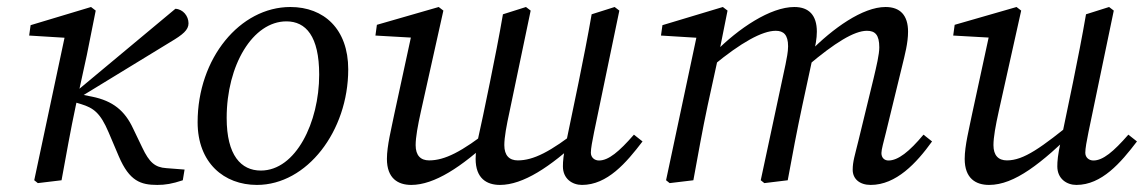

<svg xmlns="http://www.w3.org/2000/svg" viewBox="-20 -507 3218 540"><path d="M76.3 -0.1 86.4 8 153.1 0C166.2 -71 178.2 -140.1 193.2 -210.1L224.2 -352.2L249.2 -477.2L236 -487.3L66.1 -436.2L62 -407L182.2 -399.6L164.3 -414L76.3 -0.1ZM494.1 0 499.1 -30.1 447.7 -34.1C415.9 -36.2 399.9 -50.2 380.1 -92L354.2 -145.9C331.2 -195.3 297.8 -223.3 238.7 -235.2L208.9 -241.1L205.9 -234.1L459 -388.7C494.7 -409.8 510.2 -422.9 510.2 -441.4C510.2 -461.9 494.8 -481.2 473.3 -482.3L185 -242L187.9 -220.2L207.7 -214.3C243.5 -203.3 262.2 -189.3 285.2 -135.4L314.1 -67.4C344 2.7 376.1 13.1 422.5 13.1C444.8 13.1 464.1 10 494.1 0Z M702.6 13.1C843.2 13.1 959.4 -138.1 959.4 -311.9C959.4 -425.4 891.1 -487.3 796.7 -487.3C655 -487.3 535.8 -343 535.8 -163.3C535.8 -48.9 610.1 13.1 702.6 13.1ZM713.6 -27.3C658.1 -27.3 617.5 -69.8 617.5 -175.3C617.5 -323.9 691 -446.9 785.6 -446.9C840.1 -446.9 877.7 -405.4 877.7 -297.1C877.7 -162.9 812 -27.3 713.6 -27.3Z M1136.7 13.1C1201.7 13.1 1278.7 -37.8 1362.3 -116L1360.1 -144.1C1278.1 -79.6 1230.5 -55.9 1186.9 -55.9C1163 -55.9 1149 -69.8 1149 -98.8C1149 -120.7 1154.9 -153.4 1163.9 -194L1227 -477.2L1213.9 -487.3L1040 -437.2L1035.9 -407L1148.3 -400.6L1140.2 -422.8L1089 -186.4C1081.1 -146.6 1068.2 -97 1068.2 -60.2C1068.2 -5.2 1099.4 13.1 1136.7 13.1ZM1386.2 13.1C1451.2 13.1 1528 -37.8 1611.6 -116L1609.5 -144.1C1527.5 -79.6 1479.9 -55.9 1436.3 -55.9C1412.4 -55.9 1398.4 -69.8 1398.4 -98.8C1398.4 -120.7 1404.4 -153.4 1413.3 -194L1472.5 -477.2L1459.3 -487.3L1394.5 -466.8C1383.6 -403.1 1370.7 -338.5 1357.8 -274.9L1338.5 -181.5C1330.5 -141.7 1317.7 -97 1317.7 -60.2C1317.7 -5.2 1348.9 13.1 1386.2 13.1ZM1616.8 13.1C1688.1 13.1 1741.3 -49.1 1787.1 -109.2L1762.9 -128.3C1721.2 -80.4 1691.4 -55.6 1664.7 -55.6C1652.7 -55.6 1641.8 -63.5 1641.8 -77.5C1641.8 -89.5 1645.8 -110.3 1650.8 -135.1L1721.9 -477.2L1708.7 -487.3L1644 -466.8C1633 -403.1 1620.1 -338.5 1607.2 -274.9L1573.2 -111C1564.3 -70.4 1563.2 -53.3 1563.2 -39C1563.2 -4.4 1589.3 13.1 1616.8 13.1Z M2428.9 13.1C2500.3 13.1 2557.5 -48.1 2601.4 -109.2L2577.3 -128.3C2537.4 -80.4 2505.7 -55.6 2478.9 -55.6C2468 -55.6 2459 -62.6 2459 -76.5C2459 -86.5 2465 -107.3 2471.9 -135.1L2517 -320.2C2525 -353.2 2533.9 -386.1 2533.9 -417.9C2533.9 -464.2 2511.6 -487.3 2470.5 -487.3C2406.4 -487.3 2322.5 -427.6 2256.2 -360.2L2251.4 -322C2327.7 -386.6 2382.4 -420.4 2418.2 -420.4C2441 -420.4 2453 -409.4 2453 -373.8C2453 -353.9 2445.1 -321 2437.1 -287.1L2394.2 -110.8C2384.3 -70.1 2378.2 -52.7 2378.2 -29.5C2378.2 -4.1 2397.4 13.1 2428.9 13.1ZM1930.1 0C1943.2 -71 1955.2 -140.1 1970.2 -210.1L2001.2 -352.2L2026.2 -477.2L2013 -487.3L1843.1 -436.2L1839 -407L1959.2 -399.6L1941.3 -414L1853.3 -0.1L1863.4 8L1930.1 0ZM2195.5 0C2208.5 -71 2221.5 -140.1 2236.5 -210.1L2268.3 -357.5C2273.4 -377.7 2277.4 -398.8 2277.4 -417.9C2277.4 -464.2 2255.1 -487.3 2214 -487.3C2146.9 -487.3 2057.2 -427.6 1989.9 -359.2L1985.1 -322.1C2064.3 -387.6 2123.9 -420.4 2161.8 -420.4C2183.6 -420.4 2196.5 -409.4 2196.5 -376.7C2196.5 -360.7 2192.5 -342.6 2189.4 -326.3L2119.6 -0.1L2129.7 8L2195.5 0Z M2761.7 13.1C2833.7 13.1 2908.9 -47.7 3007.3 -143.6L3007.1 -171.7C2908.3 -91.5 2859.6 -55.9 2812 -55.9C2788.1 -55.9 2774.1 -69.8 2774.1 -98.8C2774.1 -120.7 2780 -153.4 2789 -194L2852.1 -477.2L2839 -487.3L2665 -437.2L2660.9 -407L2772.5 -400.7L2765.2 -422.9L2714 -186.4C2706.1 -146.6 2693.2 -97 2693.2 -60.2C2693.2 -5.2 2724.4 13.1 2761.7 13.1ZM3007.3 13.1C3078.6 13.1 3131.9 -49.1 3177.7 -109.2L3153.5 -128.3C3111.7 -80.4 3082 -55.6 3055.2 -55.6C3043.3 -55.6 3032.4 -63.5 3032.4 -77.5C3032.4 -89.5 3036.3 -110.3 3041.3 -135.1L3112.5 -477.2L3099.3 -487.3L3034.4 -466.8C3023.5 -403.1 3010.6 -338.5 2997.7 -274.9L2963.7 -111C2954.8 -70.4 2953.7 -53.3 2953.7 -39C2953.7 -4.4 2979.9 13.1 3007.3 13.1Z"/></svg>

Font: Source Serif Variable
Style: Italic
Weight: 389
Italic angle: -12°
Designer: Frank Grießhammer
Foundry: Adobe Systems Incorporated
Version: Version 3.001;hotconv 1.0.111;makeotfexe 2.5.65597